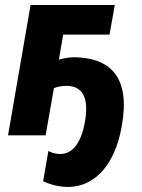

<svg xmlns="http://www.w3.org/2000/svg" viewBox="-20 -540 567 766"><path d="M12 0H162L195 -188C213 -196 238 -199 255 -197C303 -193 337 -158 319 -55C302 42 261 79 212 74C196 72 184 69 173 62L152 183C175 194 202 202 231 205C346 216 437 130 466 -38C501 -233 418 -300 305 -310C270 -314 241 -310 215 -302L232 -402H417L438 -520H102Z"/></svg>

Font: Fixel Text 20240404
Style: Bold Italic
Weight: 700
Width: 4
Italic angle: -10°
Designer: AlfaBravo + MacPaw
Foundry: Kyrylo Tkachov, Marchela Mozhyna, Serhii Makarenko, Maria Weinstein, Zakhar Kryvoshyya
Version: Version 1.211;Glyphs 3.2 (3225)